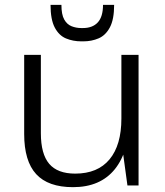

<svg xmlns="http://www.w3.org/2000/svg" viewBox="-20 -767 682 794"><path d="M149 -216Q149 -130 183.5 -89.5Q218 -49 291 -49Q384 -49 433 -108Q482 -167 482 -277L515 -341V-280Q515 -142 455 -67.5Q395 7 282 7Q179 7 129.5 -47Q80 -101 80 -213V-540H149ZM553 0H507L482 -183V-540H553ZM316 -596Q282 -596 253 -608Q224 -620 206.5 -653Q189 -686 189 -747H234Q234 -707 245.5 -686.5Q257 -666 276 -658.5Q295 -651 316 -651H323Q363 -651 384.5 -674.5Q406 -698 406 -747H452Q452 -687 434.5 -654Q417 -621 388 -608.5Q359 -596 325 -596Z"/></svg>

Font: Pathway Extreme 28pt Light
Style: Regular
Weight: 300
Designer: Eduardo Rodriguez Tunni
Foundry: Eduardo Rodriguez Tunni
Version: Version 1.001;gftools[0.9.26]